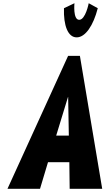

<svg xmlns="http://www.w3.org/2000/svg" viewBox="-20 -1172 681 1192"><path d="M530.8 -1152C530.8 -1152 511.3 -1049 471.7 -1049C432 -1049 442.2 -1152 442.2 -1152L377.1 -1121C373.7 -1014 401.5 -940 456 -940C510.4 -940 559.6 -1014 587 -1121ZM476.1 -825H402.7L26.5 0H228.5L278 -165H410.5L412.5 0H614.5ZM407.3 -330H328.8L402.2 -570H403.1Z"/></svg>

Font: Blink
Style: Obl
Weight: 400
Designer: Mew Too
Foundry: Cannot Into Space Fonts
Version: Version 001.000